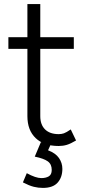

<svg xmlns="http://www.w3.org/2000/svg" viewBox="-20 -701 423 939"><path d="M114 -133V-681H177V-133Q177 -91 200.5 -68Q224 -45 267 -45Q281 -45 292.5 -49Q304 -53 326 -68L352 -14Q325 2 306.5 7.5Q288 13 267 13Q195 13 154.5 -25.5Q114 -64 114 -133ZM21 -519H341V-462H21ZM92 191 111 146Q155 170 182 170Q204 170 218.5 161.5Q233 153 233 130Q233 102 213.5 88Q194 74 150 65L180 -6L227 8L215 34Q252 48 268.5 72Q285 96 285 125Q285 166 262 192Q239 218 190 218Q167 218 145 212.5Q123 207 92 191Z"/></svg>

Font: 寒蝉端黑体 Light
Style: Regular
Weight: 300
Designer: ChillDuanSans {Warren2060}; 
Source Han Sans {Ryoko NISHIZUKA 西塚涼子 (kana, bopomofo & ideographs); Paul D. Hunt (Latin, G
Foundry: ChillType&Adobe
Version: Version 1.300;Glyphs 3.3 (3306)